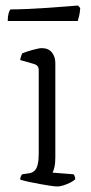

<svg xmlns="http://www.w3.org/2000/svg" viewBox="-20 -674 330 694"><path d="M187 0Q180 0 162 -2.5Q144 -5 123 -9Q102 -13 83 -17Q64 -21 53 -25Q53 -31 55.5 -36.5Q58 -42 60 -44L87 -48Q98 -50 105.5 -57.5Q113 -65 116.5 -80.5Q120 -96 120 -119V-420Q120 -429 116 -434.5Q112 -440 102 -443L53 -457Q54 -465 56.5 -471.5Q59 -478 60 -481Q74 -487 97.5 -493.5Q121 -500 131 -500Q155 -500 167.5 -484.5Q180 -469 180 -446V-105Q180 -83 176.5 -69Q173 -55 170 -50L246 -44Q249 -40 250.5 -35.5Q252 -31 252 -26Q246 -20 234 -14Q222 -8 209.5 -4Q197 0 187 0ZM8 -598Q8 -615 11 -625.5Q14 -636 18 -640Q42 -640 77.5 -641.5Q113 -643 150 -645.5Q187 -648 217.5 -650.5Q248 -653 262 -654L270 -645Q269 -629 266 -616.5Q263 -604 261 -598Z"/></svg>

Font: Texturina Medium 12pt Thin
Style: Regular
Weight: 250
Version: Version 1.002